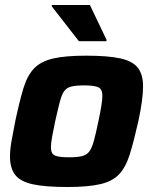

<svg xmlns="http://www.w3.org/2000/svg" viewBox="-20 -741 613 769"><path d="M250 8Q161 8 111 -3Q61 -14 40.5 -41Q20 -68 20 -114Q20 -141 26 -175.5Q32 -210 41 -255Q58 -335 73.5 -386.5Q89 -438 116 -466.5Q143 -495 192 -506.5Q241 -518 324 -518Q413 -518 462.5 -507Q512 -496 532.5 -469Q553 -442 553 -395Q553 -343 534 -255Q516 -175 500 -123.5Q484 -72 457.5 -43.5Q431 -15 382 -3.5Q333 8 250 8ZM257 -111Q289 -111 308 -115.5Q327 -120 337.5 -134Q348 -148 356 -177Q364 -206 374 -255Q390 -328 390 -358Q390 -384 373.5 -391.5Q357 -399 317 -399Q285 -399 266 -394.5Q247 -390 237 -376Q227 -362 219.5 -333Q212 -304 201 -255Q193 -217 188.5 -192Q184 -167 184 -151Q184 -125 200 -118Q216 -111 257 -111ZM296 -576 187 -716 188 -721H340L407 -581L406 -576Z"/></svg>

Font: Saira
Style: Bold Italic
Weight: 700
Italic angle: -12°
Designer: Hector Gatti with collaboration of the Omnibus-Type team
Foundry: Omnibus-Type
Version: Version 1.100; ttfautohint (v1.8.3)